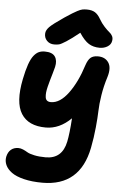

<svg xmlns="http://www.w3.org/2000/svg" viewBox="-66 -835 744 1143"><g transform="rotate(5 305.5 -264.0)"><path d="M230 -564.9Q202.6 -564.9 185.8 -582.8Q168.9 -600.6 170.9 -627Q172.4 -645.5 190.9 -664.8Q209.5 -684.1 276.9 -730Q310.1 -751.5 320.6 -758.3Q331.1 -765.1 349.6 -774.9Q368.2 -784.7 379.6 -786.9Q391.1 -789.1 405.8 -789.1Q436 -789.1 454.6 -777.6Q473.1 -766.1 487.8 -740.2Q502 -715.3 520.3 -695.6Q538.6 -675.8 550.3 -666.7Q562 -657.7 568.6 -645Q575.2 -632.3 571.8 -615.2Q568.4 -594.2 548.1 -581.5Q527.8 -568.8 501 -568.8Q463.4 -568.8 436 -585.7Q408.7 -602.5 378.9 -647.9Q330.6 -608.9 301 -590.1Q271.5 -571.3 259.5 -568.1Q247.6 -564.9 230 -564.9ZM231.9 261.2Q168.9 261.2 121.1 249.5Q73.2 237.8 46.9 218.5Q20.5 199.2 9.8 175.5Q-1 151.9 3.9 126Q9.8 98.1 27.3 83Q44.9 67.9 71.8 67.9Q85.4 67.9 100.1 74.2Q114.7 80.6 127.4 88.4Q140.1 96.2 169.2 102.5Q198.2 108.9 237.8 108.9Q336.4 108.9 357.9 4.9Q368.2 -44.9 374 -136.2Q304.7 -67.9 223.1 -67.9Q118.7 -67.9 76.2 -135.3Q33.7 -202.6 62 -342.8Q72.8 -396.5 85.2 -431.9Q97.7 -467.3 112.5 -485.8Q127.4 -504.4 142.8 -511.2Q158.2 -518.1 178.2 -518.1Q223.1 -518.1 239.5 -494.4Q255.9 -470.7 247.1 -432.1Q243.2 -416 236.3 -392.6Q229.5 -369.1 224.1 -350.8Q218.8 -332.5 213.6 -311.5Q208.5 -290.5 207 -275.6Q205.6 -260.7 207.3 -247.6Q209 -234.4 217.3 -227.8Q225.6 -221.2 240.2 -221.2Q294.4 -221.2 344 -288.3Q393.6 -355.5 425.8 -458Q436.5 -490.2 451.9 -503.7Q467.3 -517.1 496.1 -517.1Q539.1 -517.1 559.6 -486.6Q580.1 -456.1 563 -399.9Q544.9 -342.8 536.4 -288.3Q527.8 -233.9 526.9 -194.8Q525.9 -155.8 520 -94.5Q514.2 -33.2 502 28.8Q456.1 261.2 231.9 261.2Z"/></g></svg>

Font: Shantell Sans Normal
Style: Bold Italic
Weight: 700
Italic angle: -11.31°
Designer: Stephen Nixon, Anya Danilova, Shantell Martin
Foundry: Arrow Type
Version: Version 1.006;[559af2be0]